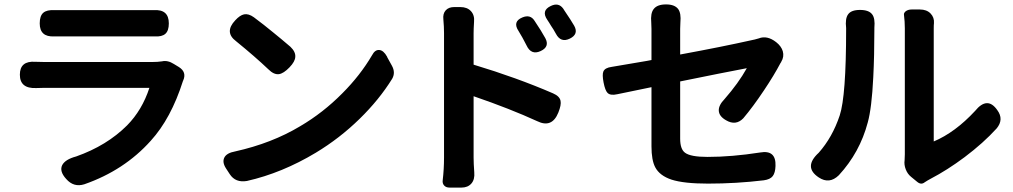

<svg xmlns="http://www.w3.org/2000/svg" viewBox="-20 -799 4589 870"><path d="M280 12Q248 -23 262 -51Q276 -77 325 -90Q464 -139 556 -231Q624 -300 657 -401H183Q160 -401 144 -400Q70 -397 70 -460.5Q70 -524 140 -519Q156 -518 183 -518H425H668Q695 -518 714 -521Q740 -527 768 -509L791 -495Q827 -472 810 -434Q809 -433 809 -432Q755 -262 663 -161Q543 -27 362 36Q314 51 280 12ZM160 -693Q160 -727 176 -741Q192 -755 227 -753Q245 -753 262 -753H450H639Q658 -753 676 -753Q745 -758 745 -693Q745 -660 729.5 -646Q714 -632 681 -634Q659 -634 637 -634H262Q244 -634 225 -634Q160 -631 160 -693Z M1021 -10 1004 -36Q986 -64 996.5 -85Q1007 -106 1046 -113Q1212 -150 1340 -227Q1444 -288 1531 -376Q1612 -457 1666 -549Q1679 -574 1698.5 -572.5Q1718 -571 1734 -542L1735 -539L1756 -501Q1773 -470 1757 -442Q1698 -347 1610 -261Q1519 -172 1411 -107Q1258 -15 1099 21Q1047 30 1021 -10ZM1196 -485Q1136 -542 1050 -612Q995 -653 1046 -707Q1067 -730 1086 -734Q1106 -738 1130 -721Q1177 -686 1218 -652Q1254 -623 1296 -587Q1320 -564 1318 -541Q1317 -520 1292 -494Q1265 -466 1244 -463Q1221 -460 1196 -485Z M2017 51Q2001 51 1992.5 41.5Q1984 32 1986 18Q1992 -33 1992 -85V-649Q1992 -678 1989 -711Q1986 -737 1999.5 -752Q2013 -767 2038 -767H2066Q2097 -767 2114 -748.5Q2131 -730 2128 -700Q2126 -666 2126 -649V-506Q2322 -447 2486 -376Q2516 -363 2520 -342Q2524 -324 2510 -289Q2481 -217 2414 -250Q2292 -306 2126 -363V-85Q2126 -59 2129 -18Q2132 14 2116 32.5Q2100 51 2071 51H2059ZM2366 -593Q2363 -600 2355 -614Q2350 -624 2347 -629Q2344 -634 2338.5 -643.5Q2333 -653 2330 -658Q2301 -701 2347 -720Q2383 -735 2402 -705Q2433 -659 2451 -626Q2472 -587 2429.5 -567.5Q2387 -548 2366 -593ZM2499 -646Q2487 -668 2477 -682Q2474 -687 2468.5 -696Q2463 -705 2460 -709Q2431 -751 2476 -772Q2511 -789 2532 -760Q2534 -757 2537 -752Q2569 -705 2582 -682Q2603 -644 2562 -624Q2521 -604 2499 -646Z M3188 33Q3079 33 3023 15Q2969 -3 2949 -41Q2932 -73 2932 -136V-270V-404Q2821 -381 2777 -372Q2746 -365 2733 -378Q2722 -389 2715 -425Q2708 -461 2714 -475Q2721 -492 2752 -496Q2795 -503 2911 -523Q2925 -526 2932 -527V-668Q2932 -687 2931 -697Q2927 -739 2942 -758Q2958 -779 2998 -779Q3037 -779 3053 -758Q3067 -739 3063 -697Q3062 -687 3062 -668V-552Q3252 -587 3386 -617Q3398 -619 3418 -625Q3456 -640 3497 -608Q3520 -590 3527 -567Q3534 -542 3520 -519Q3520 -518 3519 -516.5Q3518 -515 3517 -514Q3487 -457 3442 -390Q3392 -315 3348 -263Q3314 -228 3270 -254Q3238 -272 3237 -298Q3236 -322 3263 -350Q3326 -422 3364 -490Q3258 -470 3062 -430V-171Q3062 -123 3084 -107Q3109 -88 3186 -88Q3296 -88 3424 -108Q3497 -121 3494 -47Q3493 -16 3481.5 -1Q3470 14 3441 18Q3316 33 3188 33Z M4136 25 4108 2Q4092 -11 4084 -32Q4076 -53 4079 -73Q4080 -82 4080 -100V-385V-671Q4080 -701 4076 -733Q4075 -740 4084 -748Q4095 -756 4111 -756H4148Q4179 -756 4196.5 -738Q4214 -720 4212 -694Q4211 -687 4211 -670V-158Q4308 -199 4398 -296Q4454 -365 4499 -300Q4530 -258 4496 -217Q4436 -151 4351 -87Q4272 -28 4197 11Q4182 19 4170 27Q4154 40 4136 25ZM3690 5Q3619 -42 3690 -107Q3752 -177 3785 -276Q3814 -364 3814 -665Q3814 -669 3814 -672Q3809 -715 3823 -734Q3837 -754 3877 -754Q3917 -754 3932 -734Q3946 -716 3942 -673Q3942 -670 3942 -666Q3942 -547 3937 -449Q3930 -308 3912 -244Q3876 -108 3781 -5Q3738 37 3690 5Z"/></svg>

Font: GenSenRounded JP B
Style: Regular
Weight: 700
Version: Version 1.501;PS 1;hotconv 16.6.51;makeotf.lib2.5.65220